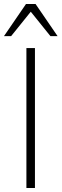

<svg xmlns="http://www.w3.org/2000/svg" viewBox="-35 -947 310 967"><path d="M98 0V-705H141V0ZM-15 -765 96 -927H144L255 -765H219L120 -888L21 -765Z"/></svg>

Font: Nunito Sans 10pt SemiCondensed ExtraLight
Style: Regular
Weight: 250
Width: 4
Designer: Vernon Adams
Foundry: Vernon Adams
Version: Version 3.101;gftools[0.9.27]